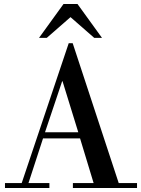

<svg xmlns="http://www.w3.org/2000/svg" viewBox="-20 -944 708 964"><path d="M89 -25 325 -727H345L576 -25H668V0H346V-25H450L382 -249H196L123 -25H228V0H5V-25ZM373 -280 294 -536H292L206 -280ZM176 -754 299 -924H369L492 -754H453L334 -858L215 -754Z"/></svg>

Font: Bailleul Roman
Style: Roman
Weight: 400
Version: Version 1